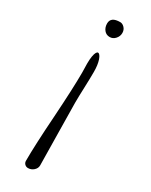

<svg xmlns="http://www.w3.org/2000/svg" viewBox="-206 -719 692 879"><g transform="rotate(30 140.0 -280.0)"><path d="M140.1 -591.3Q157.2 -591.3 169.4 -605Q181.6 -618.7 181.6 -636.2Q181.6 -652.8 171.1 -663.8Q160.6 -674.8 148.4 -674.8Q99.1 -674.8 99.1 -639.6Q99.1 -619.1 110.4 -605.2Q121.6 -591.3 140.1 -591.3ZM112.3 -411.1Q112.8 -400.4 112.8 -387.2Q112.8 -307.6 102.5 -148.4Q91.8 7.8 91.8 90.8Q91.8 101.1 98.9 108.2Q106 115.2 116.2 115.2Q132.8 115.2 145.8 103.8Q158.7 92.3 158.7 76.7Q158.7 33.7 156.2 -87.4Q153.8 -208.5 153.8 -251.5Q153.8 -283.7 155.8 -333Q157.7 -382.3 157.7 -417Q157.7 -453.6 149.4 -478.5Q140.6 -502.9 130.4 -502.9Q125.5 -502.9 121.6 -496.1Q117.2 -488.8 114.5 -472.9Q111.8 -457 111.8 -434.6Q111.8 -421.4 112.3 -411.1Z"/></g></svg>

Font: Amatica SC
Style: Bold
Weight: 400
Designer: Vernon Adams, Ben Nathan
Foundry: newtypography
Version: Version 2.000